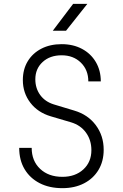

<svg xmlns="http://www.w3.org/2000/svg" viewBox="-20 -970 640 1000"><path d="M305 10Q237 10 186.5 -16Q136 -42 108 -89Q80 -136 80 -200H145Q145 -132 189 -90.5Q233 -49 305 -49Q372 -49 414 -87.5Q456 -126 456 -188Q456 -240 428 -279Q400 -318 350 -333L245 -364Q177 -384 138 -435Q99 -486 99 -553Q99 -609 124.5 -651Q150 -693 195.5 -716.5Q241 -740 301 -740Q361 -740 407 -715.5Q453 -691 479 -647Q505 -603 505 -546H440Q440 -606 401 -644Q362 -682 301 -682Q240 -682 202 -647Q164 -612 164 -557Q164 -510 189.5 -475Q215 -440 261 -426L367 -394Q438 -373 479 -318Q520 -263 520 -190Q520 -130 493 -85Q466 -40 417.5 -15Q369 10 305 10ZM255 -810 361 -950H435L324 -810Z"/></svg>

Font: JetBrains Mono NL ExtraLight
Style: Regular
Weight: 200
Designer: Philipp Nurullin, Konstantin Bulenkov
Foundry: JetBrains
Version: Version 2.304; ttfautohint (v1.8.4.7-5d5b)